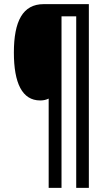

<svg xmlns="http://www.w3.org/2000/svg" viewBox="-20 -780 516 927"><path d="M409 127V-760H191C90 -760 47 -678 47 -526C47 -379 87 -295 174 -295C190 -295 203 -298 215 -304V127H277V-701H348V127Z"/></svg>

Font: Noto Sans Hebrew ExtraCondensed SemiBold
Style: Regular
Weight: 600
Width: 2
Designer: Ben Nathan
Foundry: Google LLC
Version: Version 3.001